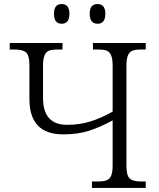

<svg xmlns="http://www.w3.org/2000/svg" viewBox="-20 -926 783 946"><path d="M246 -858Q246 -906 284 -906Q322 -906 322 -858Q322 -809 284 -809Q246 -809 246 -858ZM422 -858Q422 -884 432 -895Q442 -906 461 -906Q499 -906 499 -858Q499 -809 461 -809Q422 -809 422 -858ZM433 -32H463Q490 -32 505 -37.5Q520 -43 527.5 -60Q535 -77 535 -111V-333Q471 -298 416.5 -281Q362 -264 291 -264Q125 -264 125 -438V-604Q125 -652 109 -667Q93 -682 54 -682H28V-714H288V-682H264Q237 -682 222 -676.5Q207 -671 199.5 -653.5Q192 -636 192 -602V-443Q192 -311 311 -311Q371 -311 423.5 -327Q476 -343 535 -376V-602Q535 -636 527.5 -653.5Q520 -671 505.5 -676.5Q491 -682 465 -682H438V-714H698V-682H675Q648 -682 633 -676.5Q618 -671 610.5 -653.5Q603 -636 603 -602V-109Q603 -61 619 -46.5Q635 -32 672 -32H698V0H433Z"/></svg>

Font: Noto Serif Light
Style: Regular
Weight: 300
Designer: Monotype Design Team
Foundry: Monotype Imaging Inc.
Version: Version 1.001